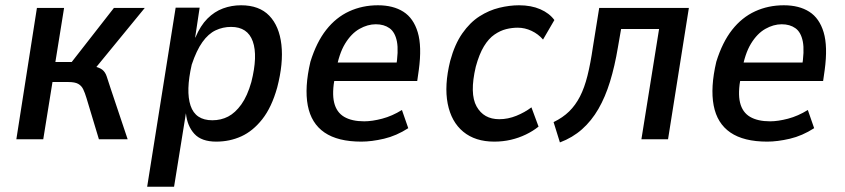

<svg xmlns="http://www.w3.org/2000/svg" viewBox="-20 -528 3203 728"><path d="M42 0 120 -498H223L190 -293H252L412 -498H529L329 -254L326 -279Q356 -273 367.5 -264Q379 -255 384.5 -238.5Q390 -222 400 -191L464 0H355L308 -156Q302 -176 295.5 -189.5Q289 -203 276.5 -210Q264 -217 239 -217H179L144 0Z M538 180 646 -499H737L720 -386H721Q740 -431 766.5 -457.5Q793 -484 825.5 -496Q858 -508 894 -508Q963 -508 1001 -468.5Q1039 -429 1047 -358.5Q1055 -288 1031 -196Q1010 -121 974.5 -76Q939 -31 895 -11Q851 9 800 9Q744 9 717 -20.5Q690 -50 685 -98V-99L640 180ZM785 -72Q818 -72 845 -86Q872 -100 895 -132Q918 -164 933 -217Q958 -316 938.5 -371Q919 -426 856 -426Q825 -426 797.5 -413Q770 -400 747.5 -368.5Q725 -337 707 -283Q684 -183 702.5 -127.5Q721 -72 785 -72Z M1350 9Q1261 9 1210.5 -25.5Q1160 -60 1147 -128Q1134 -196 1157 -294Q1180 -368 1217 -415Q1254 -462 1304 -485Q1354 -508 1413 -508Q1471 -508 1509.5 -483.5Q1548 -459 1564 -405.5Q1580 -352 1568 -263L1562 -221H1229L1240 -291H1500L1481 -269Q1492 -335 1485 -370.5Q1478 -406 1457 -421Q1436 -436 1405 -436Q1374 -436 1343 -418.5Q1312 -401 1288.5 -362.5Q1265 -324 1254 -259L1250 -237Q1238 -176 1247 -139Q1256 -102 1285 -85Q1314 -68 1361 -68Q1391 -68 1429 -78Q1467 -88 1504 -111L1528 -42Q1483 -13 1436 -2Q1389 9 1350 9Z M1854 9Q1782 9 1736.5 -28.5Q1691 -66 1677.5 -135Q1664 -204 1687 -297Q1704 -360 1733 -401.5Q1762 -443 1798 -466Q1834 -489 1873 -498.5Q1912 -508 1948 -508Q1994 -508 2028.5 -493Q2063 -478 2082 -452L2039 -378Q2021 -399 1995.5 -411Q1970 -423 1943 -423Q1921 -423 1899 -417.5Q1877 -412 1855 -397Q1833 -382 1815 -352.5Q1797 -323 1784 -275Q1760 -173 1787 -124.5Q1814 -76 1873 -76Q1906 -76 1938 -89Q1970 -102 1995 -121L2022 -48Q2001 -31 1974 -18Q1947 -5 1917 2Q1887 9 1854 9Z M2103 12 2079 -65Q2114 -82 2138 -105.5Q2162 -129 2179 -162Q2196 -195 2207.5 -241Q2219 -287 2228 -349L2252 -498H2592L2513 0H2412L2479 -418H2335L2323 -349Q2311 -277 2293 -218.5Q2275 -160 2249 -115Q2223 -70 2187 -38Q2151 -6 2103 12Z M2889 9Q2800 9 2749.5 -25.5Q2699 -60 2686 -128Q2673 -196 2696 -294Q2719 -368 2756 -415Q2793 -462 2843 -485Q2893 -508 2952 -508Q3010 -508 3048.5 -483.5Q3087 -459 3103 -405.5Q3119 -352 3107 -263L3101 -221H2768L2779 -291H3039L3020 -269Q3031 -335 3024 -370.5Q3017 -406 2996 -421Q2975 -436 2944 -436Q2913 -436 2882 -418.5Q2851 -401 2827.5 -362.5Q2804 -324 2793 -259L2789 -237Q2777 -176 2786 -139Q2795 -102 2824 -85Q2853 -68 2900 -68Q2930 -68 2968 -78Q3006 -88 3043 -111L3067 -42Q3022 -13 2975 -2Q2928 9 2889 9Z"/></svg>

Font: Nunito Sans 7pt Condensed SemiBold
Style: Italic
Weight: 600
Width: 3
Italic angle: -9°
Designer: Vernon Adams
Foundry: Vernon Adams
Version: Version 3.101;gftools[0.9.27]